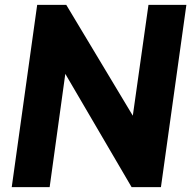

<svg xmlns="http://www.w3.org/2000/svg" viewBox="-20 -765 782 785"><path d="M28 0H183L247 -463L518 0H638L742 -745H587L523 -292L251 -745H132Z"/></svg>

Font: Mluvka ExtraBold
Style: Italic
Weight: 800
Italic angle: -8°
Designer: Modified by Jiří Krblich, Original typeface by Gumpita Rahayu
Foundry: Gumpita Rahayu & Jiří Krblich
Version: Version 2.000;Glyphs 3.1.1 (3134)